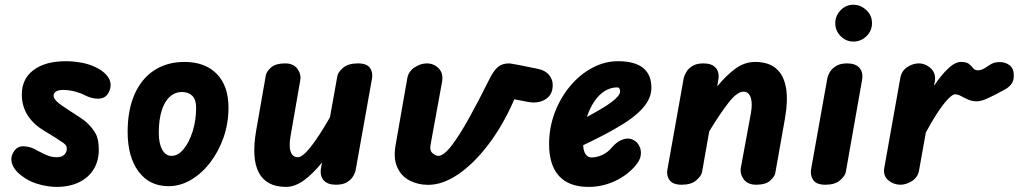

<svg xmlns="http://www.w3.org/2000/svg" viewBox="-20 -762 4202 792"><path d="M213 9Q184 9 148.2 0.2Q112.5 -8.5 85.5 -25.5Q44 -52 32 -81Q20 -110 36 -135Q50.5 -160.5 80.2 -158.5Q110 -156.5 133.5 -141Q142.5 -136 166.2 -124.8Q190 -113.5 214 -113.5Q236 -113.5 245.8 -124.5Q255.5 -135.5 255.5 -146.5Q255.5 -155 253 -160.2Q250.5 -165.5 242 -172Q228 -182 207 -195.2Q186 -208.5 162.5 -222.5Q117 -249.5 93.5 -287.2Q70 -325 70 -372Q70 -437 118.5 -473.2Q167 -509.5 251.5 -509.5Q280.5 -509.5 313 -504Q345.5 -498.5 373 -485.5Q413 -466.5 428.8 -439Q444.5 -411.5 427.5 -379Q414.5 -355.5 386.2 -355Q358 -354.5 330.5 -369Q313.5 -378 289.2 -384.5Q265 -391 239.5 -391Q221.5 -391 211.2 -384.5Q201 -378 201 -368Q201 -355.5 215.2 -342.5Q229.5 -329.5 261.5 -309Q283 -295 306.5 -279.8Q330 -264.5 342 -252.5Q361.5 -234 374.5 -210.8Q387.5 -187.5 387.5 -143.5Q387.5 -98 366.2 -63.5Q345 -29 305.8 -10Q266.5 9 213 9Z M675 6Q596.5 6 551.5 -54.5Q506.5 -115 506.5 -218Q506.5 -308 535 -372.8Q563.5 -437.5 616.2 -472Q669 -506.5 741 -506.5Q826 -506.5 874.2 -457.2Q922.5 -408 922.5 -317.5Q922.5 -253.5 902.2 -195.2Q882 -137 847.2 -91.8Q812.5 -46.5 768 -20.2Q723.5 6 675 6ZM687.5 -119Q714.5 -119 737.5 -147Q760.5 -175 774.8 -220.5Q789 -266 789 -318.5Q789 -351 773.2 -366.8Q757.5 -382.5 731 -382.5Q702 -382.5 680.2 -362.8Q658.5 -343 646.8 -305.2Q635 -267.5 635 -214Q635 -170 649.2 -144.5Q663.5 -119 687.5 -119Z M1160 9Q1078.5 9 1047.5 -50.2Q1016.5 -109.5 1037 -225L1076.5 -451Q1079.5 -467.5 1098.5 -484Q1117.5 -500.5 1156 -500.5Q1190.5 -500.5 1206.8 -478.2Q1223 -456 1218.5 -430.5L1179 -203.5Q1171 -160 1178.8 -136.8Q1186.5 -113.5 1209 -113.5Q1228 -113.5 1261.5 -155.8Q1295 -198 1341 -278L1371.5 -447.5Q1374 -464 1395 -482.2Q1416 -500.5 1456 -500.5Q1493 -500.5 1506 -482Q1519 -463.5 1514.5 -438L1447 -60Q1446 -52 1438.2 -37.5Q1430.5 -23 1413.2 -11.5Q1396 0 1365.5 0Q1331.5 0 1315.2 -18.2Q1299 -36.5 1304 -68.5L1308.5 -92Q1270 -44 1232.8 -17.5Q1195.5 9 1160 9Z M1746.5 0.5Q1704.5 0.5 1670 -17.2Q1635.5 -35 1618.8 -71.8Q1602 -108.5 1612 -164.5L1660 -439Q1665.5 -468.5 1690.8 -484.5Q1716 -500.5 1740.5 -500.5Q1769.5 -500.5 1789.5 -480.2Q1809.5 -460 1803.5 -424.5L1756 -164.5Q1751.5 -140 1765 -129.5Q1778.5 -119 1787.5 -119Q1810 -119 1842 -160.2Q1874 -201.5 1914.2 -273.8Q1954.5 -346 2000.5 -439Q2016.5 -470.5 2033.8 -485.5Q2051 -500.5 2080 -500.5Q2083 -500.5 2090.5 -499.2Q2098 -498 2121.8 -493.5Q2145.5 -489 2196.5 -478.5Q2228 -472.5 2244 -453.8Q2260 -435 2260 -411.5Q2260 -370 2229.2 -351.8Q2198.5 -333.5 2155.5 -342L2101.5 -352.5L2098 -344Q2052.5 -241.5 1993.2 -164Q1934 -86.5 1870 -43Q1806 0.5 1746.5 0.5Z M2408 9Q2327 9 2286 -36Q2245 -81 2245 -167.5Q2245 -235.5 2268.2 -297Q2291.5 -358.5 2331.5 -406.5Q2371.5 -454.5 2422.8 -482Q2474 -509.5 2529.5 -509.5Q2598.5 -509.5 2632.8 -481.8Q2667 -454 2667 -400.5Q2667 -378 2657.8 -356.5Q2648.5 -335 2629.8 -314.2Q2611 -293.5 2583 -272.8Q2555 -252 2517.5 -231Q2494.5 -217.5 2460 -199.8Q2425.5 -182 2385.5 -163Q2386 -154.5 2387.2 -147.8Q2388.5 -141 2390.5 -135.5Q2394.5 -125.5 2401.8 -119Q2409 -112.5 2419 -112.5Q2442 -112.5 2464.8 -123Q2487.5 -133.5 2504.5 -154.5Q2527 -180.5 2553.2 -188Q2579.5 -195.5 2601 -179.5Q2611.5 -172 2618.5 -157Q2625.5 -142 2623.2 -122.2Q2621 -102.5 2602 -79.5Q2567.5 -38.5 2516 -14.8Q2464.5 9 2408 9ZM2401 -279.5Q2415 -287 2428.5 -294.8Q2442 -302.5 2456 -310.5Q2483.5 -326.5 2501.5 -340Q2519.5 -353.5 2528.8 -364.8Q2538 -376 2538 -385Q2538 -391.5 2535.2 -396.5Q2532.5 -401.5 2526 -401.5Q2498 -401.5 2474 -386.2Q2450 -371 2431.5 -343.5Q2413 -316 2401 -279.5Z M2792 0Q2756 0 2742.2 -18.5Q2728.5 -37 2733 -62.5L2800.5 -440.5Q2802.5 -449 2810 -463.2Q2817.5 -477.5 2834.8 -489Q2852 -500.5 2882 -500.5Q2916.5 -500.5 2932.5 -482Q2948.5 -463.5 2943 -432L2938.5 -405.5Q2974.5 -450 3012.8 -478.2Q3051 -506.5 3095 -506.5Q3149 -506.5 3180.8 -480Q3212.5 -453.5 3222 -401.2Q3231.5 -349 3217.5 -270.5L3178 -48Q3175.5 -33 3156.8 -16.5Q3138 0 3099.5 0Q3064.5 0 3048 -22.2Q3031.5 -44.5 3036 -70L3077 -292.5Q3082.5 -322.5 3080.2 -342.8Q3078 -363 3069.5 -373.5Q3061 -384 3047 -384Q3021 -384 2985.5 -338.8Q2950 -293.5 2905.5 -220L2876 -52.5Q2873.5 -37 2852.5 -18.5Q2831.5 0 2792 0Z M3385 0Q3348.5 0 3335.2 -18.5Q3322 -37 3325.5 -62.5L3393 -440.5Q3394.5 -449 3402.2 -463.2Q3410 -477.5 3427.5 -489Q3445 -500.5 3475 -500.5Q3509 -500.5 3525.2 -482Q3541.5 -463.5 3536 -432L3469 -52.5Q3466.5 -37 3445.5 -18.5Q3424.5 0 3385 0ZM3500 -590.5Q3470 -590.5 3447.8 -612.8Q3425.5 -635 3425.5 -666.5Q3425.5 -697 3447.5 -719.8Q3469.5 -742.5 3500 -742.5Q3529.5 -742.5 3553.2 -720.8Q3577 -699 3577 -666.5Q3577 -635 3554.2 -612.8Q3531.5 -590.5 3500 -590.5Z M3694 0Q3666.5 0 3644.5 -18.2Q3622.5 -36.5 3627.5 -68.5L3694 -441.5Q3699.5 -470.5 3722.8 -485.5Q3746 -500.5 3769.5 -500.5Q3797.5 -500.5 3819.8 -479.8Q3842 -459 3836 -424.5L3832.5 -407.5Q3861 -450.5 3890.2 -478.5Q3919.5 -506.5 3944 -506.5Q3967.5 -506.5 3977.5 -498Q3987.5 -489.5 3994.2 -480.8Q4001 -472 4014 -472Q4028.5 -472 4043.2 -481.5Q4058 -491 4065.5 -496Q4080 -505.5 4102.8 -506Q4125.5 -506.5 4143.8 -493.5Q4162 -480.5 4162 -450Q4162 -428.5 4151.8 -415.2Q4141.5 -402 4127.2 -394Q4113 -386 4101.5 -380Q4082 -369.5 4054.8 -356.8Q4027.5 -344 4010 -344Q3990 -344 3973.8 -351.2Q3957.5 -358.5 3944.2 -365.8Q3931 -373 3919 -373Q3911 -373 3894.5 -357.5Q3878 -342 3854 -307.2Q3830 -272.5 3799 -215L3771 -58.5Q3765.5 -30 3741.8 -15Q3718 0 3694 0Z"/></svg>

Font: Edu AU VIC WA NT Hand
Style: Bold
Weight: 700
Version: Version 1.001